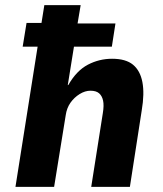

<svg xmlns="http://www.w3.org/2000/svg" viewBox="-20 -725 633 745"><path d="M40 0 126 -544H68L83 -636H141L152 -705H293L281 -634H428L414 -544H267L243 -395H245Q277 -451 321 -474Q365 -497 415 -497Q468 -497 496 -474Q524 -451 532.5 -406.5Q541 -362 530 -297L484 0H334L379 -286Q384 -316 380 -334.5Q376 -353 364.5 -363Q353 -373 331 -373Q310 -373 289 -360Q268 -347 253.5 -326.5Q239 -306 235 -278L190 0Z"/></svg>

Font: Nunito Sans 7pt Condensed ExtraBold
Style: Italic
Weight: 800
Width: 3
Italic angle: -9°
Designer: Vernon Adams
Foundry: Vernon Adams
Version: Version 3.101;gftools[0.9.27]